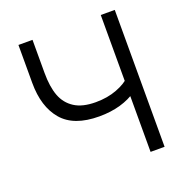

<svg xmlns="http://www.w3.org/2000/svg" viewBox="-129 -834 905 949"><g transform="rotate(-20 323.0 -360.0)"><path d="M503 0V-338L523.3 -306.3Q487.3 -280.3 437.1 -265.8Q386.8 -251.3 326 -251.3Q192.2 -251.3 131.1 -323.1Q70 -394.8 70 -520.3V-720H144V-546Q144 -473 162 -425Q180 -377 221.7 -350.2Q263.3 -323.3 333.3 -323.3Q395.2 -323.3 444.3 -342.1Q493.5 -360.8 518.7 -387.3L503 -328.3V-720H576.7V0Z"/></g></svg>

Font: Hauora
Style: Regular
Weight: 400
Designer: Wayne Shih
Foundry: WCYS
Version: Version 1.001